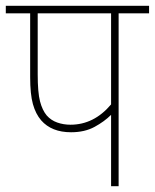

<svg xmlns="http://www.w3.org/2000/svg" viewBox="-20 -642 534 662"><path d="M389 -596V0H363V-246Q340 -223 306 -204.5Q272 -186 225 -186Q158 -186 122 -227Q103 -249 93.5 -283Q84 -317 84 -376V-596H0V-622H494V-596ZM363 -596H110V-386Q110 -323 118 -292.5Q126 -262 141 -244Q156 -227 177.5 -219.5Q199 -212 223 -212Q304 -212 363 -282Z"/></svg>

Font: Noto Sans SemiCondensed Thin
Style: Regular
Weight: 100
Width: 4
Designer: Monotype Design Team
Foundry: Monotype Imaging Inc.
Version: Version 2.013; ttfautohint (v1.8.4.7-5d5b)